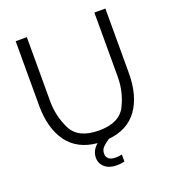

<svg xmlns="http://www.w3.org/2000/svg" viewBox="-153 -816 989 1098"><g transform="rotate(-20 341.5 -267.5)"><path d="M68 -700H136V-309Q136 -219 176 -138Q216 -57 343 -57Q467 -57 507 -137.5Q547 -218 547 -309V-700H614V-309Q614 -170 554.5 -87Q495 -4 378 7Q351 25 337 40Q323 55 323 78Q323 97 336 109Q349 121 378 121Q395 121 417 117V160Q392 165 369 165Q324 165 297.5 142Q271 119 271 84Q271 40 309 8Q189 -3 128.5 -86.5Q68 -170 68 -309Z"/></g></svg>

Font: Lopes Sans Light
Style: Regular
Weight: 300
Designer: Gabriel Lam, Diego Maldonado
Foundry: TypeRant, Foresti Design
Version: Version 4.000